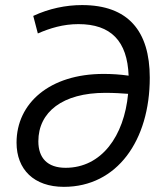

<svg xmlns="http://www.w3.org/2000/svg" viewBox="-20 -723 626 753"><path d="M230.5 9.8C439.5 9.8 567.4 -172.4 567.4 -418C567.4 -602.1 481.9 -703.1 301.8 -703.1C238.3 -703.1 172.4 -689.5 110.4 -660.6L128.4 -591.8C175.8 -612.3 227.1 -628.4 287.6 -628.4C415 -628.4 479.5 -562 484.4 -426.3C450.2 -431.2 417.5 -433.1 386.2 -433.1C174.8 -433.1 44.9 -318.4 44.9 -163.6C44.9 -58.1 113.3 9.8 230.5 9.8ZM482.4 -355C466.8 -189.5 378.4 -64.9 237.3 -64.9C165.5 -64.9 130.4 -104 130.4 -168.9C130.4 -283.7 225.6 -358.9 393.1 -358.9C427.2 -358.9 459 -356.9 482.4 -355Z"/></svg>

Font: Cascadia Mono NF SemiLight
Style: Italic
Weight: 350
Italic angle: -10°
Monospace: yes
Designer: Aaron Bell
Foundry: Saja Typeworks
Version: Version 2404.023